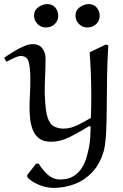

<svg xmlns="http://www.w3.org/2000/svg" viewBox="-30 -683 602 936"><path d="M104 182 102 171 146 115H159Q175 143 202 167.5Q229 192 263 192Q303 192 329 175.5Q355 159 370 134Q385 109 392.5 82Q400 55 404 34Q409 9 410 -15.5Q411 -40 412 -64L406 -69Q364 -43 315 -17.5Q266 8 218 8Q182 8 161 -8Q140 -24 130 -49.5Q120 -75 117 -103.5Q114 -132 114 -157Q114 -191 116 -224Q118 -257 118 -294Q118 -348 110.5 -379Q103 -410 72 -410Q59 -410 38.5 -400.5Q18 -391 1 -382L-10 -401Q-5 -405 11 -415.5Q27 -426 47.5 -438Q68 -450 90 -459Q112 -468 129 -468Q161 -468 176.5 -447Q192 -426 192 -398Q192 -356 190 -313Q188 -270 188 -226Q190 -180 193.5 -152Q197 -124 202.5 -108.5Q208 -93 216 -82Q227 -68 244 -62Q261 -56 279 -56Q315 -56 350 -74Q385 -92 413 -108Q414 -134 414.5 -161Q415 -188 415 -215Q415 -269 413 -322.5Q411 -376 407 -428L486 -466L498 -462Q493 -386 492 -310Q491 -234 490.5 -165.5Q490 -97 487.5 -42Q485 13 477 49Q459 114 421.5 154.5Q384 195 334.5 214Q285 233 231 233Q196 233 160 218Q124 203 104 182ZM456 -605Q455 -580 437.5 -564.5Q420 -549 396 -549Q372 -549 355 -566Q338 -583 338 -607Q338 -633 359 -648Q380 -663 402 -663Q428 -663 442 -645.5Q456 -628 456 -605ZM254 -605Q253 -580 235.5 -564.5Q218 -549 194 -549Q170 -549 153 -566Q136 -583 136 -607Q136 -633 157 -648Q178 -663 200 -663Q226 -663 240 -645.5Q254 -628 254 -605Z"/></svg>

Font: Aref Ruqaa Ink
Style: Regular
Weight: 400
Designer: Abdullah Aref
Version: Version 1.005